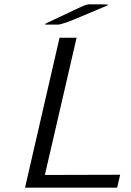

<svg xmlns="http://www.w3.org/2000/svg" viewBox="-20 -872 608 890"><path d="M189 -758Q190 -759 192 -763Q238 -784 298 -813Q361 -843 373 -847.5Q385 -852 395 -852Q398 -852 400 -852H448Q476 -852 483 -849L360 -797Q269 -758 249 -758ZM96 -2 256 -697H335L188 -61L537 -62L523 -2Z"/></svg>

Font: Coval
Style: ExtraLight Italic
Weight: 200
Foundry: Context Ltd
Version: Version 001.000